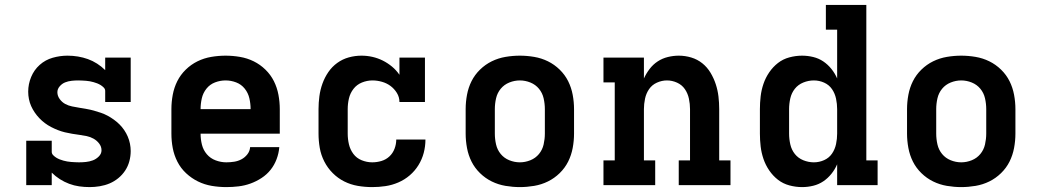

<svg xmlns="http://www.w3.org/2000/svg" viewBox="-20 -755 4240 783"><path d="M346 8Q324 8 303 5Q282 2 262 -5.5Q242 -13 224 -24.5Q206 -36 191 -51V0H87V-181H191V-136Q191 -128 197 -122Q203 -116 209.5 -112Q216 -108 223.5 -105Q231 -102 238.5 -100Q246 -98 254 -96.5Q262 -95 270 -94.5Q278 -94 286 -93.5Q294 -93 302 -93Q316 -93 330.5 -94.5Q345 -96 358.5 -101Q372 -106 383 -117Q394 -128 394 -142Q394 -157 384.5 -169.5Q375 -182 361.5 -189.5Q348 -197 333.5 -200Q319 -203 304 -205Q289 -207 274 -209.5Q259 -212 244.5 -215.5Q230 -219 216 -224.5Q202 -230 188.5 -237Q175 -244 163 -253Q151 -262 140.5 -273Q130 -284 121.5 -296.5Q113 -309 107 -322.5Q101 -336 98 -351Q95 -366 95 -381Q95 -412 107 -441Q119 -470 142 -490.5Q165 -511 195 -519.5Q225 -528 255 -528Q277 -528 298 -524.5Q319 -521 338.5 -514Q358 -507 376 -495.5Q394 -484 409 -469V-520H513V-339H409V-384Q409 -392 403 -398Q397 -404 390.5 -408Q384 -412 376.5 -415Q369 -418 361.5 -420Q354 -422 346.5 -423.5Q339 -425 331 -425.5Q323 -426 315 -426.5Q307 -427 299 -427Q286 -427 272 -425.5Q258 -424 245.5 -419Q233 -414 223.5 -403Q214 -392 214 -379Q214 -364 223.5 -351Q233 -338 246 -331Q259 -324 274 -321Q289 -318 304 -315.5Q319 -313 333.5 -310.5Q348 -308 362.5 -304Q377 -300 391.5 -295Q406 -290 419 -283Q432 -276 444.5 -267Q457 -258 467.5 -247.5Q478 -237 486.5 -224.5Q495 -212 501 -198Q507 -184 510 -169Q513 -154 513 -139Q513 -118 507.5 -97.5Q502 -77 490.5 -59.5Q479 -42 462.5 -28.5Q446 -15 427 -7Q408 1 387 4.5Q366 8 346 8Z M903 8Q873 8 843.5 3Q814 -2 787.5 -15Q761 -28 739 -48.5Q717 -69 703.5 -95.5Q690 -122 684.5 -151Q679 -180 679 -210V-310Q679 -339 684.5 -368.5Q690 -398 703 -424Q716 -450 737.5 -471Q759 -492 785.5 -505Q812 -518 841.5 -523Q871 -528 900 -528Q929 -528 958.5 -523Q988 -518 1014.5 -505Q1041 -492 1062.5 -471Q1084 -450 1097 -424Q1110 -398 1115.5 -368.5Q1121 -339 1121 -310V-210H798Q798 -187 803.5 -165Q809 -143 823.5 -126Q838 -109 859.5 -101Q881 -93 903 -93Q919 -93 935 -95.5Q951 -98 965 -105.5Q979 -113 989 -126Q999 -139 1000 -155H1119Q1117 -130 1108 -106Q1099 -82 1083.5 -62.5Q1068 -43 1046.5 -29Q1025 -15 1001.5 -6.5Q978 2 953 5Q928 8 903 8ZM1002 -310Q1002 -332 997 -354Q992 -376 978 -393.5Q964 -411 943 -419Q922 -427 900 -427Q878 -427 857 -419Q836 -411 822 -393.5Q808 -376 803 -354Q798 -332 798 -310Z M1498 8Q1468 8 1439 3Q1410 -2 1384 -15Q1358 -28 1337 -49Q1316 -70 1302.5 -96.5Q1289 -123 1284 -152Q1279 -181 1279 -210V-310Q1279 -336 1282.5 -362.5Q1286 -389 1295 -414Q1304 -439 1319 -461Q1334 -483 1355.5 -498.5Q1377 -514 1402.5 -521Q1428 -528 1454 -528Q1477 -528 1499 -523Q1521 -518 1541 -508Q1561 -498 1578.5 -483.5Q1596 -469 1609 -450V-520H1713V-339H1609Q1609 -359 1598.5 -376Q1588 -393 1572.5 -404.5Q1557 -416 1537.5 -421.5Q1518 -427 1499 -427Q1477 -427 1456 -418.5Q1435 -410 1421.5 -392.5Q1408 -375 1403 -353.5Q1398 -332 1398 -310V-210Q1398 -188 1403 -166.5Q1408 -145 1421 -127.5Q1434 -110 1455 -101.5Q1476 -93 1498 -93Q1517 -93 1535.5 -98.5Q1554 -104 1568 -117Q1582 -130 1589 -148.5Q1596 -167 1596 -186H1715Q1715 -158 1708 -131.5Q1701 -105 1686.5 -81.5Q1672 -58 1651 -40Q1630 -22 1604.5 -11Q1579 0 1552 4Q1525 8 1498 8Z M2100 8Q2071 8 2041.5 3Q2012 -2 1985.5 -15Q1959 -28 1937.5 -49Q1916 -70 1903 -96Q1890 -122 1884.5 -151.5Q1879 -181 1879 -210V-310Q1879 -339 1884.5 -368.5Q1890 -398 1903 -424Q1916 -450 1937.5 -471Q1959 -492 1985.5 -505Q2012 -518 2041.5 -523Q2071 -528 2100 -528Q2129 -528 2158.5 -523Q2188 -518 2214.5 -505Q2241 -492 2262.5 -471Q2284 -450 2297 -424Q2310 -398 2315.5 -368.5Q2321 -339 2321 -310V-210Q2321 -181 2315.5 -151.5Q2310 -122 2297 -96Q2284 -70 2262.5 -49Q2241 -28 2214.5 -15Q2188 -2 2158.5 3Q2129 8 2100 8ZM2100 -93Q2122 -93 2143 -101.5Q2164 -110 2178 -127Q2192 -144 2197 -166Q2202 -188 2202 -210V-310Q2202 -332 2197 -354Q2192 -376 2178 -393Q2164 -410 2143 -418.5Q2122 -427 2100 -427Q2078 -427 2057 -418.5Q2036 -410 2022 -393Q2008 -376 2003 -354Q1998 -332 1998 -310V-210Q1998 -188 2003 -166Q2008 -144 2022 -127Q2036 -110 2057 -101.5Q2078 -93 2100 -93Z M2441 0V-101H2487V-419H2441V-520H2606V-435Q2615 -455 2629 -473.5Q2643 -492 2662 -504.5Q2681 -517 2703.5 -522.5Q2726 -528 2748 -528Q2774 -528 2799 -520.5Q2824 -513 2844 -497Q2864 -481 2877.5 -458.5Q2891 -436 2899 -411.5Q2907 -387 2910 -361.5Q2913 -336 2913 -310V-101H2959V0H2748V-101H2794V-310Q2794 -331 2789.5 -352.5Q2785 -374 2773 -391.5Q2761 -409 2741 -418Q2721 -427 2700 -427Q2679 -427 2659 -418Q2639 -409 2627 -391.5Q2615 -374 2610.5 -352.5Q2606 -331 2606 -310V-101H2652V0Z M3251 8Q3225 8 3199 1Q3173 -6 3152.5 -22Q3132 -38 3117 -60Q3102 -82 3093.5 -107Q3085 -132 3082 -158Q3079 -184 3079 -210V-310Q3079 -336 3082 -362Q3085 -388 3093.5 -413Q3102 -438 3117 -460Q3132 -482 3152.5 -498Q3173 -514 3199 -521Q3225 -528 3251 -528Q3274 -528 3296.5 -522.5Q3319 -517 3337.5 -504.5Q3356 -492 3370.5 -474Q3385 -456 3394 -435V-634H3348V-735H3513V-101H3559V0H3394V-85Q3385 -64 3370.5 -46Q3356 -28 3337.5 -15.5Q3319 -3 3296.5 2.5Q3274 8 3251 8ZM3299 -93Q3321 -93 3341 -102Q3361 -111 3373 -128.5Q3385 -146 3389.5 -167.5Q3394 -189 3394 -210V-310Q3394 -331 3389.5 -352.5Q3385 -374 3373 -391.5Q3361 -409 3341 -418Q3321 -427 3299 -427Q3277 -427 3256 -418.5Q3235 -410 3221.5 -393Q3208 -376 3203 -354Q3198 -332 3198 -310V-210Q3198 -188 3203 -166Q3208 -144 3221.5 -127Q3235 -110 3256 -101.5Q3277 -93 3299 -93Z M3900 8Q3871 8 3841.5 3Q3812 -2 3785.5 -15Q3759 -28 3737.5 -49Q3716 -70 3703 -96Q3690 -122 3684.5 -151.5Q3679 -181 3679 -210V-310Q3679 -339 3684.5 -368.5Q3690 -398 3703 -424Q3716 -450 3737.5 -471Q3759 -492 3785.5 -505Q3812 -518 3841.5 -523Q3871 -528 3900 -528Q3929 -528 3958.5 -523Q3988 -518 4014.5 -505Q4041 -492 4062.5 -471Q4084 -450 4097 -424Q4110 -398 4115.5 -368.5Q4121 -339 4121 -310V-210Q4121 -181 4115.5 -151.5Q4110 -122 4097 -96Q4084 -70 4062.5 -49Q4041 -28 4014.5 -15Q3988 -2 3958.5 3Q3929 8 3900 8ZM3900 -93Q3922 -93 3943 -101.5Q3964 -110 3978 -127Q3992 -144 3997 -166Q4002 -188 4002 -210V-310Q4002 -332 3997 -354Q3992 -376 3978 -393Q3964 -410 3943 -418.5Q3922 -427 3900 -427Q3878 -427 3857 -418.5Q3836 -410 3822 -393Q3808 -376 3803 -354Q3798 -332 3798 -310V-210Q3798 -188 3803 -166Q3808 -144 3822 -127Q3836 -110 3857 -101.5Q3878 -93 3900 -93Z"/></svg>

Font: Iosevka Plex Etoile
Style: Bold
Weight: 700
Designer: Belleve Invis
Foundry: Belleve Invis
Version: Version 25.1.1; ttfautohint (v1.8.4)